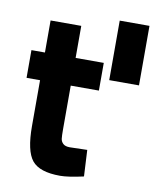

<svg xmlns="http://www.w3.org/2000/svg" viewBox="-80 -752 667 826"><g transform="rotate(10 253.0 -339.0)"><path d="M340 -378H217V-189Q217 -159 218.5 -146.5Q220 -134 229.5 -125Q239 -116 259 -116L335 -118L341 -3Q274 12 239 12Q149 12 116 -28.5Q83 -69 83 -178V-378H24V-499H83V-639H217V-499H340ZM506 -690V-430H376V-690Z"/></g></svg>

Font: TitilliumText
Style: ExtraBold
Weight: 800
Designer: Accademia di Belle Arti di Urbino and others
Foundry: Accademia di Belle Arti di Urbino and others.
Version: Version 60.001